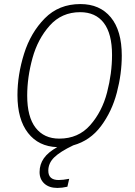

<svg xmlns="http://www.w3.org/2000/svg" viewBox="-20 -714 664 946"><path d="M218 127Q218 173 269 173Q290 173 321 167L312 206Q285 212 263 212Q222 212 198.5 190.5Q175 169 175 134Q175 96 196 66Q217 36 262 11Q170 8 118 -59Q66 -126 66 -245Q66 -345 98.5 -449Q131 -553 200.5 -623.5Q270 -694 376 -694Q472 -694 526 -628.5Q580 -563 580 -440Q580 -350 555.5 -257Q531 -164 477.5 -92.5Q424 -21 341 2Q276 33 247 61.5Q218 90 218 127ZM272 -31Q366 -31 424.5 -97.5Q483 -164 507.5 -258.5Q532 -353 532 -443Q532 -548 491.5 -601Q451 -654 375 -654Q284 -654 225 -588Q166 -522 140 -427.5Q114 -333 114 -243Q114 -138 155.5 -84.5Q197 -31 272 -31Z"/></svg>

Font: Fira Sans Condensed ExtraLight
Style: Italic
Weight: 275
Width: 3
Italic angle: -8°
Designer: Carrois Corporate & Edenspiekermann AG
Foundry: Carrois Corporate GbR & Edenspiekermann AG
Version: Version 4.203